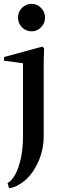

<svg xmlns="http://www.w3.org/2000/svg" viewBox="-20 -757 322 993"><path d="M27 216 19 190Q42 177 60.5 142Q79 107 89 56.5Q99 6 99 -51V-444L114 -428L1 -443V-462L199 -516L208 -507L206 -433V-51Q206 -1 190.5 47Q175 95 147.5 134Q120 173 83 195Q64 207 49 211.5Q34 216 27 216ZM144 -595Q114 -595 93.5 -616Q73 -637 73 -666Q73 -695 93.5 -716Q114 -737 144 -737Q172 -737 192.5 -716Q213 -695 213 -666Q213 -637 192.5 -616Q172 -595 144 -595Z"/></svg>

Font: Wittgenstein Medium
Style: Regular
Weight: 500
Designer: Jörg Drees
Foundry: Jörg Drees
Version: Version 1.500